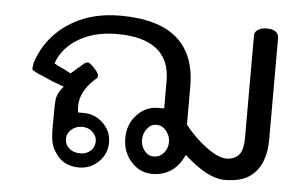

<svg xmlns="http://www.w3.org/2000/svg" viewBox="-41 -541 954 604"><g transform="rotate(5 436.0 -238.5)"><path d="M458.9 5Q420.3 5 393.6 -24.3Q364.9 -55 364.9 -99.5Q364.9 -143.6 392.8 -173.5Q420.8 -203.5 458.9 -203.5H478.7V-290.1Q478.7 -423.8 309.9 -423.8Q232.2 -423.8 178.2 -386.6Q136.6 -356.9 122.8 -314.4Q137.1 -306.4 149 -301.2Q160.9 -296 175.7 -287.6L216.3 -322.8Q222.3 -326.7 227.2 -326.7Q230.7 -326.7 235.9 -322.5Q241.1 -318.3 251.7 -306.7Q262.4 -295 262.4 -287.1Q262.4 -280.2 252.5 -273.8Q208.4 -232.7 208.4 -187.6Q208.4 -178.2 209.9 -167.3H227.2Q263.4 -167.3 289.4 -142.1Q315.3 -116.8 315.3 -82.2Q315.3 -45.5 289.4 -20.3Q263.4 5 227.2 5Q206.9 5 189.4 -2.2Q171.8 -9.4 158.9 -25.5Q146 -41.6 140.1 -58.7Q134.2 -75.7 134.2 -117.8Q134.2 -194.6 136.6 -205.4Q140.6 -225.2 157.9 -244.1Q116.3 -258.9 99.5 -267.1Q82.7 -275.2 73.3 -278.2L62.4 -284.2Q55 -286.6 55 -291.6Q55 -315.8 74.3 -351.5Q106.9 -411.9 169.3 -447Q231.7 -482.2 316.3 -482.2Q554.5 -482.2 554.5 -279.2V-158.9Q583.7 -121.3 622.5 -92.3Q661.4 -63.4 687.6 -63.4Q710.4 -63.4 725.2 -78Q740.1 -92.6 740.1 -135.1V-457.4Q740.1 -467.8 750.7 -475Q761.4 -482.2 778.2 -482.2Q816.3 -482.2 816.3 -454V-135.1Q816.3 -54.5 770.3 -18.8Q740.6 4 687.6 4Q633.2 4 559.4 -63.9Q528.2 5 458.9 5ZM458.9 -50Q477.7 -50 490.3 -64.6Q503 -79.2 503 -99.5Q503 -118.8 490.3 -134.4Q477.7 -150 458.9 -150Q441.6 -150 429.7 -134.4Q417.8 -118.8 417.8 -99.5Q417.8 -79.2 429.7 -64.6Q441.6 -50 458.9 -50ZM227.2 -39.6Q247 -39.6 260.1 -51.2Q273.3 -62.9 273.3 -82.2Q273.3 -98 260.1 -110.6Q247 -123.3 227.2 -123.3Q206.9 -123.3 193.1 -110.9Q179.2 -98.5 179.2 -82.2Q179.2 -62.9 193.1 -51.2Q206.9 -39.6 227.2 -39.6Z"/></g></svg>

Font: Shan Wanhai
Style: Regular
Weight: 400
Designer: Khon Soe Zaw Thu
Foundry: Shan Unicode
Version: Version 1.00 June 3, 2017, initial release